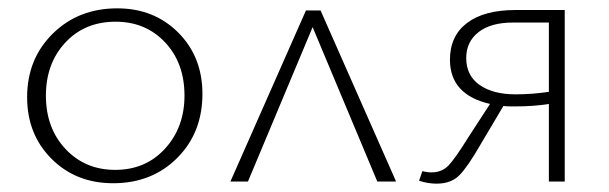

<svg xmlns="http://www.w3.org/2000/svg" viewBox="-20 -435 1459 460"><path d="M251 4Q162 4 103.5 -54.5Q45 -113 45 -202Q45 -294 106.5 -354.5Q168 -415 261 -415Q349 -415 407 -357Q465 -299 465 -210Q465 -117 404.5 -56.5Q344 4 251 4ZM256 -28Q329 -28 375.5 -79Q422 -130 422 -206Q422 -284 375.5 -333.5Q329 -383 257 -383Q183 -383 136.5 -333Q90 -283 90 -206Q90 -128 137 -78Q184 -28 256 -28Z M929 0H884L729 -370L574 0H532L713 -410H748Z M1215 -411H1333V0H1295V-186Q1261 -180 1210 -180Q1194 -180 1186 -181L1132 -90Q1101 -36 1081 -15.5Q1061 5 1026 5Q1005 5 984 -2L992 -25Q1003 -22 1014 -22Q1039 -22 1055 -39Q1071 -56 1102 -106L1154 -186Q1058 -208 1058 -292Q1058 -349 1099 -380Q1140 -411 1215 -411ZM1215 -209Q1255 -209 1295 -215V-381H1209Q1156 -381 1126.5 -358Q1097 -335 1097 -296Q1097 -254 1129 -231.5Q1161 -209 1215 -209Z"/></svg>

Font: EauTestInfant Light
Style: Regular
Weight: 300
Designer: Christian Thalmann (Catharsis Fonts)
Version: Version 0.001;PS 000.001;hotconv 1.0.88;makeotf.lib2.5.64775